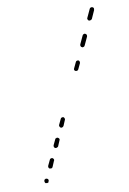

<svg xmlns="http://www.w3.org/2000/svg" viewBox="-69 -593 434 645"><g transform="rotate(-10 148.0 -270.0)"><path d="M32 3Q33 6 35 7Q37 7 38 7Q40 8 41 7Q43 7 44 6Q45 5 45 3Q47 0 46 -3Q45 -6 42 -7Q40 -7 39 -8Q37 -8 36 -7Q35 -7 34 -6Q32 -5 32 -3Q31 0 32 3ZM53 -43Q54 -40 57 -39Q58 -39 60 -39Q61 -38 62 -39Q64 -39 65 -40Q66 -41 67 -43L75 -62Q77 -64 76 -67Q75 -70 72 -72Q69 -73 66 -72Q63 -71 62 -68L53 -49Q52 -46 53 -43ZM83 -108Q84 -105 87 -104Q89 -103 92 -104Q95 -105 97 -107L105 -126Q107 -129 106 -132Q104 -135 102 -136Q100 -137 99 -137Q97 -137 96 -136Q95 -136 93 -135Q92 -134 92 -133L83 -114Q82 -111 83 -108ZM113 -173Q114 -170 117 -168Q119 -167 122 -168Q125 -169 127 -172L135 -191Q137 -194 135 -197Q134 -200 132 -201Q129 -202 126 -201Q123 -200 122 -197L113 -178Q112 -176 113 -173ZM195 -351Q196 -348 199 -347Q202 -346 205 -347Q208 -348 209 -351L218 -370Q219 -373 218 -376Q217 -379 215 -380Q212 -381 209 -380Q206 -379 205 -376L196 -357Q194 -354 195 -351ZM230 -426Q231 -423 234 -422Q235 -421 237 -421Q238 -421 240 -422Q241 -422 242 -423Q243 -424 244 -426L257 -454Q258 -457 257 -460Q256 -463 253 -464Q252 -465 250 -465Q249 -465 248 -464Q246 -464 245 -463Q244 -462 243 -460L230 -432Q229 -429 230 -426ZM268 -513Q268 -511 269 -510Q269 -509 270 -508Q271 -506 273 -506Q276 -505 278 -506Q281 -507 283 -509L296 -538Q296 -539 296 -541Q297 -542 296 -544Q296 -545 295 -546Q294 -547 292 -548Q289 -549 286 -548Q283 -547 282 -544L269 -516Q268 -514 268 -513Z"/></g></svg>

Font: FRB American Cursive Dashed Extralight
Style: Italic
Weight: 200
Italic angle: -25°
Version: Version 2.0;Modular Font Editor K font №1